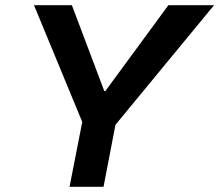

<svg xmlns="http://www.w3.org/2000/svg" viewBox="-20 -720 845 740"><path d="M248 0 297 -250 111 -700H257L382 -369H386L629 -700H805L425 -239L379 0Z"/></svg>

Font: REM Medium Medium
Style: Italic
Weight: 500
Italic angle: -11°
Version: Version 1.005;gftools[0.9.28]